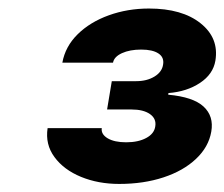

<svg xmlns="http://www.w3.org/2000/svg" viewBox="-20 -867 534 457"><path d="M263.7 -429.2Q213.9 -429.2 172.9 -446Q131.8 -462.9 109.6 -493.2Q87.4 -523.4 93.3 -562H222.2Q220.2 -547.4 236.3 -537.8Q252.4 -528.3 280.3 -528.3Q309.1 -528.3 328.1 -538.6Q347.2 -548.8 349.6 -566.4Q352.5 -584.5 336.9 -595.5Q321.3 -606.4 293 -606.4H234.9L246.1 -673.8H304.2Q329.6 -673.8 347.7 -684.8Q365.7 -695.8 368.2 -713.4Q371.1 -730.5 357.2 -739.7Q343.3 -749 315.9 -749Q289.1 -749 270.3 -740.5Q251.5 -731.9 249 -717.8H128.4Q135.3 -756.3 164.8 -785.4Q194.3 -814.5 239 -830.6Q283.7 -846.7 334.5 -846.7Q413.6 -846.7 457.5 -811.5Q501.5 -776.4 492.7 -722.7Q487.3 -690.4 456.1 -669.7Q424.8 -648.9 380.9 -645.5L380.4 -641.6Q439.9 -636.2 464.6 -613.3Q489.3 -590.3 482.9 -553.7Q476.6 -517.1 446.5 -488.8Q416.5 -460.4 369.1 -444.8Q321.8 -429.2 263.7 -429.2Z"/></svg>

Font: Inter ExtraBold
Style: Italic
Weight: 800
Italic angle: -9.3988°
Designer: Rasmus Andersson
Foundry: rsms
Version: Version 4.001;git-66647c0bb